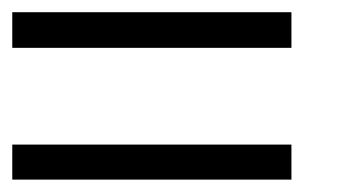

<svg xmlns="http://www.w3.org/2000/svg" viewBox="-20 -390 586 313"><path d="M455.1 -312H0V-370.1H455.1ZM455.1 -97.2H0V-154.3H455.1Z"/></svg>

Font: Anonymous Pro
Style: Regular
Weight: 400
Monospace: yes
Designer: Mark Simonson
Version: Version 1.003